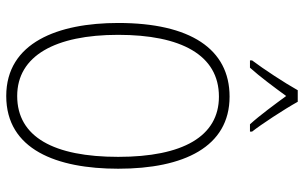

<svg xmlns="http://www.w3.org/2000/svg" viewBox="-204 -784 998 631"><g transform="rotate(90 295.5 -469.0)"><path d="M315 -948H277C253 -905 207 -835 179 -798V-791H203C232 -823 269 -873 296 -910C324 -872 359 -824 389 -791H413V-798C390 -827 340 -903 315 -948ZM535 -358C535 -574 463 -724 298 -724C141 -724 56 -594 56 -358C56 -161 120 10 296 10C472 10 535 -156 535 -358ZM95 -358C95 -564 161 -689 298 -689C429 -689 496 -570 496 -358C496 -147 431 -26 296 -26C164 -26 95 -151 95 -358Z"/></g></svg>

Font: Noto Sans Condensed ExtraLight
Style: Regular
Weight: 200
Width: 3
Designer: Monotype Design Team
Foundry: Monotype Imaging Inc.
Version: Version 2.013